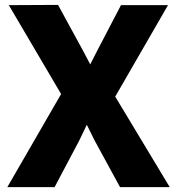

<svg xmlns="http://www.w3.org/2000/svg" viewBox="-20 -764 721 784"><path d="M10 0 229.5 -380 16 -743 217 -744 319 -557 348.5 -501 377 -557 474 -743H666L450.5 -369.5L673 0H470L366 -191L334.5 -254.5L304 -191L203 0Z"/></svg>

Font: Merriweather Sans ExtraBold
Style: Regular
Weight: 800
Designer: Eben Sorkin
Foundry: Eben Sorkin
Version: Version 2.001; ttfautohint (v1.8.3)